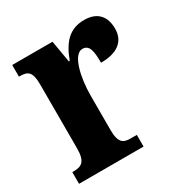

<svg xmlns="http://www.w3.org/2000/svg" viewBox="-134 -652 720 755"><g transform="rotate(-30 226.0 -274.0)"><path d="M11 0H304V-53H276C245 -53 224 -61 224 -120V-277C224 -361 246 -453 287 -453C318 -453 324 -424 324 -369C394 -369 439 -397 439 -458C439 -510 413 -548 350 -548C285 -548 248 -510 221 -437H217L200 -536H17V-483H21C56 -483 74 -474 74 -415V-125C74 -62 52 -53 15 -53H11Z"/></g></svg>

Font: Noto Serif Hebrew ExtraCondensed ExtraBold
Style: Regular
Weight: 800
Width: 2
Designer: Monotype Design Team
Foundry: Monotype Imaging Inc.
Version: Version 2.004